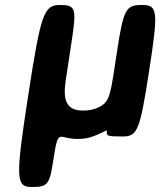

<svg xmlns="http://www.w3.org/2000/svg" viewBox="-20 -548 655 771"><path d="M409 -17C408 -2 413 0 473 0C532 0 542 -24 579 -264C616 -504 614 -528 550 -528C485 -528 476 -511 450 -342C424 -173 424 -141 378 -118C360 -109 339 -104 313 -104C242 -104 233 -152 244 -226L267 -377C288 -514 285 -528 221 -528C156 -528 144 -494 93 -163C42 169 43 203 108 203C172 203 179 193 194 96C209 -2 212 -5 247 5C261 8 275 10 292 10C317 10 339 6 358 -2C408 -21 409 -31 409 -17Z"/></svg>

Font: Asimov Print
Style: AIt
Weight: 500
Designer: Google
Version: Version 2.000980: 2014